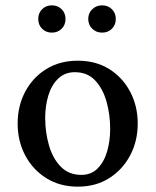

<svg xmlns="http://www.w3.org/2000/svg" viewBox="-20 -688 582 718"><path d="M271 10Q204 10 153.5 -21.5Q103 -53 74.5 -106.5Q46 -160 46 -226Q46 -292 74.5 -345.5Q103 -399 153.5 -430Q204 -461 271 -461Q338 -461 388 -430Q438 -399 466.5 -345.5Q495 -292 495 -226Q495 -160 466.5 -106.5Q438 -53 388 -21.5Q338 10 271 10ZM284 -34Q322 -34 346 -59Q370 -84 381 -123Q392 -162 392 -206Q392 -259 378.5 -307.5Q365 -356 336 -387Q307 -418 260 -418Q222 -418 197 -393.5Q172 -369 160.5 -330Q149 -291 149 -247Q149 -194 163 -145Q177 -96 207 -65Q237 -34 284 -34ZM174 -566Q152 -566 137.5 -580.5Q123 -595 123 -617Q123 -639 137.5 -653.5Q152 -668 174 -668Q196 -668 210.5 -653.5Q225 -639 225 -617Q225 -595 210.5 -580.5Q196 -566 174 -566ZM362 -566Q340 -566 325 -580.5Q310 -595 310 -617Q310 -639 325 -653.5Q340 -668 362 -668Q384 -668 398.5 -653.5Q413 -639 413 -617Q413 -595 398.5 -580.5Q384 -566 362 -566Z"/></svg>

Font: Spectral Medium
Style: Regular
Weight: 500
Designer: Jean-Baptiste Levee
Foundry: Production Type
Version: Version 2.001